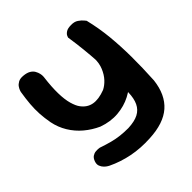

<svg xmlns="http://www.w3.org/2000/svg" viewBox="-187 -639 997 997"><g transform="rotate(-45 312.0 -140.0)"><path d="M354 212Q284 216 222 203.5Q160 191 106 165Q106 165 98 160.5Q90 156 81 147Q72 138 67 125Q62 112 68 95Q74 78 85 70.5Q96 63 108 62Q120 61 128 62Q136 63 136 63Q171 75 199.5 82.5Q228 90 255.5 93Q283 96 313 96Q360 94 388 79.5Q416 65 429.5 36.5Q443 8 444 -34Q448 -102 448 -157Q448 -212 445 -260.5Q442 -309 437 -357Q432 -405 424 -458Q424 -458 427.5 -467Q431 -476 443.5 -484.5Q456 -493 480 -493Q505 -494 521 -483Q537 -472 545.5 -461.5Q554 -451 554 -451Q572 -377 579 -304Q586 -231 586.5 -153Q587 -75 582 15Q571 109 515.5 158Q460 207 354 212ZM216 -12Q174 -31 139.5 -60Q105 -89 81.5 -127.5Q58 -166 49 -211Q42 -249 40 -283Q38 -317 41 -353Q44 -389 51 -432Q51 -432 53.5 -440Q56 -448 63 -458.5Q70 -469 83.5 -476.5Q97 -484 119 -482Q143 -480 157.5 -471.5Q172 -463 179 -450.5Q186 -438 188.5 -426.5Q191 -415 190.5 -407.5Q190 -400 190 -400Q182 -337 183 -290Q184 -243 193 -211.5Q202 -180 214 -164Q238 -131 274 -124.5Q310 -118 360 -137Q382 -148 401 -168.5Q420 -189 432.5 -219Q445 -249 444 -285L546 -325Q560 -244 545 -183Q530 -122 492 -78Q463 -46 420 -23.5Q377 -1 324.5 3.5Q272 8 216 -12Z"/></g></svg>

Font: Sour Gummy Black SemiBold
Style: Regular
Weight: 600
Version: Version 1.000